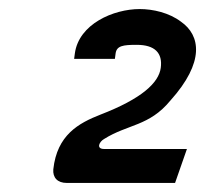

<svg xmlns="http://www.w3.org/2000/svg" viewBox="-20 -860 453 424"><path d="M143.7 -730H233.7L235.3 -742C237.6 -759 251.9 -761 281.9 -761C321.9 -761 339.5 -743 335 -710C330.5 -677 292.8 -642 202.1 -607C153.5 -588 106 -562 97.7 -486C96.3 -468 106.6 -456 127.6 -456H366.6L392.8 -531H209.8C191.8 -531 199 -547 209.8 -553C262.2 -586 309.5 -581 356.3 -638C432.7 -723 422.7 -782 379.8 -812C353.5 -832 317.6 -840 288.6 -840C230.6 -840 154.1 -807 145.3 -742Z"/></svg>

Font: Charger
Style: ExBdIt
Weight: 400
Designer: Jasper
Foundry: Cannot Into Space Fonts
Version: Version 0.99